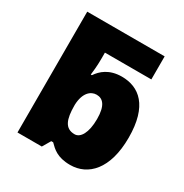

<svg xmlns="http://www.w3.org/2000/svg" viewBox="-176 -898 1003 1046"><g transform="rotate(30 325.0 -375.0)"><path d="M409 10C521 10 612 -80 612 -278C612 -479 523 -548 414 -548C335 -548 292 -509 268 -473H261C263 -491 268 -526 268 -575V-615H560V-760H73V0H226L256 -51H268C295 -24 327 10 409 10ZM347 -147C286 -147 268 -196 268 -283V-288C271 -363 307 -394 344 -394C383 -394 412 -366 412 -280C412 -193 383 -147 347 -147Z"/></g></svg>

Font: Noto Sans UI Black
Style: Regular
Weight: 900
Designer: Monotype Design Team
Foundry: Monotype Imaging Inc.
Version: Version 1.901